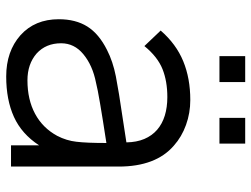

<svg xmlns="http://www.w3.org/2000/svg" viewBox="-116 -680 810 619"><g transform="rotate(90 289.5 -370.0)"><path d="M244 -755V-672H160.5V-755ZM442.5 -755V-672H359.5V-755ZM448 0V-90.5Q411.5 -34.5 356.5 -9.5Q301.5 15.5 226 15.5Q145 15.5 93 -30.5Q41.5 -77 41.5 -154Q41.5 -208.5 65 -246Q88.5 -283.5 140.5 -309.5Q177.5 -328.5 225.5 -338Q274 -347.5 363.5 -360.5L438.5 -372Q438 -405 427.5 -429.8Q417 -454.5 398 -471Q379 -487.5 352.2 -495.8Q325.5 -504 292.5 -504Q241.5 -504 202.5 -488.5Q162.5 -472.5 128 -430L78 -482.5Q121.5 -532.5 176.8 -555.2Q232 -578 302 -578Q344 -578 382.2 -564.2Q420.5 -550.5 449 -525Q516.5 -467 516.5 -347V0ZM440.5 -307.5Q362 -295.5 313.5 -287.2Q265 -279 246 -274Q190 -263 154 -233Q119 -204 119 -161.5Q119 -112.5 152 -82.5Q186 -53 238.5 -53Q300.5 -53 346.2 -77.5Q392 -102 417.5 -149Q433 -179 436.5 -211Q438.5 -227.5 439.5 -251.5Q440.5 -275.5 440.5 -307.5Z"/></g></svg>

Font: Russisch Sans
Style: Regular
Weight: 400
Designer: Michael Sharanda (font) & Cristiano Sobral (main changes)
Foundry: Michael Sharanda
Version: Version 2.00;October 25, 2020;FontCreator 13.0.0.2681 64-bit